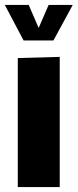

<svg xmlns="http://www.w3.org/2000/svg" viewBox="-23 -754 314 774"><path d="M48.7 0V-520L217.8 -524.7V0ZM72 -591 -3.5 -734H92.8L132.8 -641.3L173 -734H270.2L192.5 -591Z"/></svg>

Font: Murecho Thin
Style: Regular
Weight: 100
Designer: Neil Summerour
Foundry: Positype
Version: Version 1.010